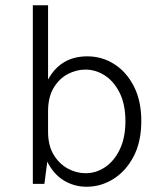

<svg xmlns="http://www.w3.org/2000/svg" viewBox="-20 -700 622 731"><path d="M309.5 11Q262.5 11 223.2 -12.8Q184 -36.5 160 -84.5L149 0H105V-680H163V-397Q211 -485.5 312.5 -485.5Q368.5 -485.5 415.2 -455.8Q462 -426 490 -370.8Q518 -315.5 518 -239Q518 -160.5 488.8 -104.5Q459.5 -48.5 412 -18.8Q364.5 11 309.5 11ZM306 -40.5Q346 -40.5 380.5 -63.8Q415 -87 436.2 -131.5Q457.5 -176 457.5 -239Q457.5 -302 436 -345.8Q414.5 -389.5 379.8 -412.2Q345 -435 305 -435Q270.5 -435 237.8 -417.8Q205 -400.5 184 -365.2Q163 -330 163 -276V-198.5Q163 -146 184.2 -111Q205.5 -76 238.2 -58.2Q271 -40.5 306 -40.5Z"/></svg>

Font: Betina Sans Light
Style: Regular
Weight: 300
Designer: Jonathan Pinhorn (font) & Cristiano Sobral (main changes)
Version: Version 2.001;October 6, 2020;FontCreator 13.0.0.2681 64-bit